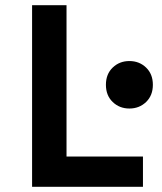

<svg xmlns="http://www.w3.org/2000/svg" viewBox="-20 -716 620 736"><path d="M103 -696H235V-116H528V0H103ZM386 -391Q386 -432 412 -457Q438 -482 476 -482Q514 -482 540 -457Q566 -432 566 -391Q566 -350 540 -325Q514 -300 476 -300Q438 -300 412 -325Q386 -350 386 -391Z"/></svg>

Font: AmikoBold
Style: Bold
Weight: 700
Designer: Pablo Impallari, Rodrigo Fuenzalida, Andres Torresi
Foundry: Impallari Type
Version: Version 1.000; ttfautohint (v1.3)